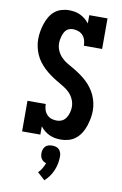

<svg xmlns="http://www.w3.org/2000/svg" viewBox="-106 -802 713 1119"><g transform="rotate(10 250.0 -242.5)"><path d="M292 8Q274 8 257 5Q240 2 224 -5.5Q208 -13 194.5 -24Q181 -35 170 -49V0H62V-181H170Q170 -165 174.5 -149Q179 -133 190 -120.5Q201 -108 216.5 -102.5Q232 -97 248 -97Q259 -97 270.5 -100Q282 -103 290.5 -110Q299 -117 305 -126.5Q311 -136 315 -147Q319 -158 321 -169Q323 -180 323 -191Q323 -214 313 -236Q303 -258 286.5 -274Q270 -290 249.5 -302Q229 -314 209 -326Q189 -338 170.5 -351.5Q152 -365 135 -381Q118 -397 104 -415.5Q90 -434 80.5 -455.5Q71 -477 66 -500Q61 -523 61 -546Q61 -569 65 -592Q69 -615 76 -636.5Q83 -658 94.5 -678.5Q106 -699 123.5 -714Q141 -729 163.5 -736Q186 -743 209 -743Q226 -743 243.5 -740Q261 -737 276.5 -729.5Q292 -722 305.5 -711Q319 -700 330 -686V-735H438V-554H330Q330 -570 325.5 -586Q321 -602 310.5 -614Q300 -626 284.5 -632Q269 -638 253 -638Q242 -638 231.5 -635Q221 -632 213 -624.5Q205 -617 200 -607Q195 -597 192 -587Q189 -577 187 -566Q185 -555 185 -544Q185 -521 194.5 -499.5Q204 -478 220.5 -461.5Q237 -445 257.5 -433.5Q278 -422 298 -410Q318 -398 337 -384.5Q356 -371 373 -355Q390 -339 404 -320Q418 -301 427.5 -280Q437 -259 442 -236Q447 -213 447 -190Q447 -166 442.5 -143Q438 -120 430.5 -97.5Q423 -75 410.5 -55Q398 -35 379.5 -20Q361 -5 338 1.5Q315 8 292 8ZM239 258 195 218Q208 206 217 190.5Q226 175 232 158Q223 156 216 151Q209 146 204 139Q199 132 197 123Q195 114 195 105Q195 94 198.5 83.5Q202 73 209.5 65Q217 57 228 54Q239 51 250 51Q261 51 272 54Q283 57 290.5 65Q298 73 301.5 83.5Q305 94 305 105Q305 127 301 148Q297 169 288.5 189Q280 209 267.5 226.5Q255 244 239 258Z"/></g></svg>

Font: Iosevka Slab Extrabold
Style: Regular
Weight: 800
Monospace: yes
Designer: Belleve Invis
Foundry: Belleve Invis
Version: Version 11.1.1; ttfautohint (v1.8.3)